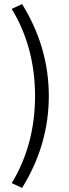

<svg xmlns="http://www.w3.org/2000/svg" viewBox="-20 -752 343 948"><path d="M38 152Q153 -38 153 -278Q153 -518 38 -708L89 -732Q221 -519 221 -278Q221 -37 89 176Z"/></svg>

Font: RibengUni
Style: Regular
Weight: 400
Designer: (1) Dr. Andrew Glass (Senior Program Manager at Microsoft Corporation)
(2) Bivuti Chakma (Chakma Font Designer & Keyboar
Foundry: Bivuti Chakma
Version: Version 2.2022; Updated on: 03 June 2022; Friday